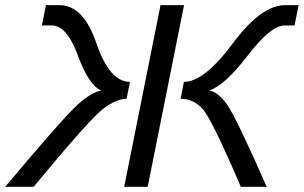

<svg xmlns="http://www.w3.org/2000/svg" viewBox="-77 -718 1168 738"><path d="M848.6 0Q735.8 -263.7 700.4 -301Q665 -338.4 617.2 -338.4L629.9 -403.3Q708 -403.3 817.4 -550.8Q926.8 -698.2 1018.6 -698.2H1070.8L1055.2 -620.1H1016.6Q963.9 -620.1 875.2 -504.6Q786.6 -389.2 727.1 -370.1Q762.2 -363.8 796.4 -315.2Q830.6 -266.6 948.2 0ZM630.4 -698.2 490.7 0H400.4L540 -698.2ZM-57.1 0Q167 -266.6 220.7 -315.2Q274.4 -363.8 312.5 -370.1Q264.6 -389.2 222.4 -504.6Q180.2 -620.1 122.6 -620.1H84L99.6 -698.2H151.9Q243.7 -698.2 293.9 -550.8Q344.2 -403.3 422.4 -403.3L409.7 -338.4Q371.6 -338.4 321 -301Q270.5 -263.7 52.2 0Z"/></svg>

Font: Sansation
Style: Italic
Weight: 400
Designer: Bernd Montag
Version: Version 1.301